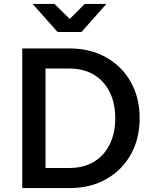

<svg xmlns="http://www.w3.org/2000/svg" viewBox="-20 -963 792 983"><path d="M94 0V-715H335Q443 -715 524 -669Q605 -623 650 -542.5Q695 -462 695 -358Q695 -253 650 -172.5Q605 -92 524 -46Q443 0 335 0ZM213 -103H335Q408 -103 460.5 -134.5Q513 -166 541.5 -223.5Q570 -281 570 -358Q570 -435 541.5 -492Q513 -549 460.5 -580.5Q408 -612 335 -612H213ZM147 -943H259L337 -866L414 -943H525L397 -799H275Z"/></svg>

Font: Wix Madefor Text SemiBold
Style: Regular
Weight: 600
Designer: Dalton Maag Ltd
Foundry: Dalton Maag Ltd
Version: Version 3.100